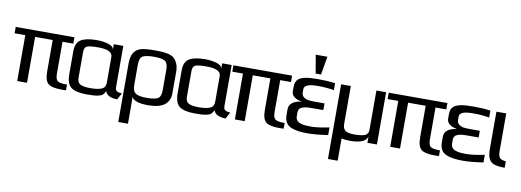

<svg xmlns="http://www.w3.org/2000/svg" viewBox="-85 -1127 4753 1752"><g transform="rotate(10 2291.5 -251.0)"><path d="M427 -131Q427 -78 447.5 -62.5Q468 -47 528 -47H535V6Q531 6 516.5 6.5Q502 7 499 7Q402 7 370 -21Q336 -48 336 -137V-425H173V0H82V-425H-17V-484H527V-425H427Z M980 -103Q980 -76 994.5 -66Q1009 -56 1042 -54L1009 7Q913 3 898 -51Q884 -23 873 -13.5Q862 -4 830 3Q798 10 730 10Q624 10 582 -23Q539 -56 539 -144V-357Q539 -436 587 -465Q635 -494 735 -494Q791 -494 840 -479.5Q889 -465 892 -432V-484H980ZM749 -52Q817 -52 853.5 -67Q890 -82 890 -127V-366Q890 -431 757 -431Q676 -431 652 -419Q628 -407 628 -366V-127Q628 -82 657.5 -67Q687 -52 749 -52Z M1144 -44Q1144 -34 1144.5 13Q1145 60 1145 71V208H1055V-336Q1055 -459 1145 -483Q1187 -494 1271 -494Q1355 -494 1398 -483Q1432 -474 1450 -458Q1468 -442 1482 -411Q1496 -378 1496 -336V-137Q1496 10 1296 10Q1221 10 1185 -6Q1147 -21 1144 -44ZM1404 -149V-339Q1404 -400 1375 -418Q1346 -435 1273 -435Q1200 -435 1169 -418Q1140 -401 1140 -339V-149Q1140 -92 1170 -73Q1199 -54 1272 -54Q1344 -54 1375 -71Q1404 -88 1404 -149Z M1984 -103Q1984 -76 1998.5 -66Q2013 -56 2046 -54L2013 7Q1917 3 1902 -51Q1888 -23 1877 -13.5Q1866 -4 1834 3Q1802 10 1734 10Q1628 10 1586 -23Q1543 -56 1543 -144V-357Q1543 -436 1591 -465Q1639 -494 1739 -494Q1795 -494 1844 -479.5Q1893 -465 1896 -432V-484H1984ZM1753 -52Q1821 -52 1857.5 -67Q1894 -82 1894 -127V-366Q1894 -431 1761 -431Q1680 -431 1656 -419Q1632 -407 1632 -366V-127Q1632 -82 1661.5 -67Q1691 -52 1753 -52Z M2444 -131Q2444 -78 2464.5 -62.5Q2485 -47 2545 -47H2552V6Q2548 6 2533.5 6.5Q2519 7 2516 7Q2419 7 2387 -21Q2353 -48 2353 -137V-425H2190V0H2099V-425H2000V-484H2544V-425H2444Z M2650 -131Q2650 -106 2661.5 -90Q2673 -74 2696 -67Q2719 -60 2740 -58Q2761 -56 2793 -56Q2856 -56 2962 -78V-7Q2846 10 2773 10Q2680 10 2627 -10Q2556 -35 2556 -124V-174Q2556 -249 2666 -265V-267Q2628 -273 2601.5 -293Q2575 -313 2575 -346V-385Q2575 -434 2600 -456.5Q2625 -479 2675 -487Q2711 -494 2787 -494Q2867 -494 2942 -485V-420Q2873 -432 2802 -432H2786Q2666 -432 2666 -380V-350Q2666 -322 2686.5 -307Q2707 -292 2730.5 -289Q2754 -286 2791 -286H2879V-224H2774Q2747 -224 2729 -222.5Q2711 -221 2691 -215Q2671 -209 2660.5 -196Q2650 -183 2650 -162ZM2802 -540H2752L2723 -710H2831Z M3415 0H3327V-59Q3309 10 3166 10Q3123 10 3088 2V208H2998V-484H3088V-134Q3088 -73 3135 -61Q3156 -54 3192 -54Q3265 -54 3296 -68Q3325 -82 3325 -119V-484H3415Z M3883 -131Q3883 -78 3903.5 -62.5Q3924 -47 3984 -47H3991V6Q3987 6 3972.5 6.5Q3958 7 3955 7Q3858 7 3826 -21Q3792 -48 3792 -137V-425H3629V0H3538V-425H3439V-484H3983V-425H3883Z M4089 -131Q4089 -106 4100.5 -90Q4112 -74 4135 -67Q4158 -60 4179 -58Q4200 -56 4232 -56Q4295 -56 4401 -78V-7Q4285 10 4212 10Q4119 10 4066 -10Q3995 -35 3995 -124V-174Q3995 -249 4105 -265V-267Q4067 -273 4040.5 -293Q4014 -313 4014 -346V-385Q4014 -434 4039 -456.5Q4064 -479 4114 -487Q4150 -494 4226 -494Q4306 -494 4381 -485V-420Q4312 -432 4241 -432H4225Q4105 -432 4105 -380V-350Q4105 -322 4125.5 -307Q4146 -292 4169.5 -289Q4193 -286 4230 -286H4318V-224H4213Q4186 -224 4168 -222.5Q4150 -221 4130 -215Q4110 -209 4099.5 -196Q4089 -183 4089 -162Z M4528 -136Q4528 -91 4543 -73.5Q4558 -56 4600 -53V7Q4534 7 4497.5 -7Q4461 -21 4447 -62Q4437 -91 4437 -141V-484H4528Z"/></g></svg>

Font: Gamestation Display
Style: Regular
Weight: 400
Designer: Jonas Hecksher
Foundry: Jonas Hecksher, Playtypeª, e-types AS
Version: Version 1.003